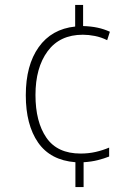

<svg xmlns="http://www.w3.org/2000/svg" viewBox="-20 -744 553 774"><path d="M315 -639Q347 -638 373 -632.5Q399 -627 423 -616L412 -582Q388 -594 362.5 -599Q337 -604 314 -604Q221 -604 172 -537.5Q123 -471 123 -361Q123 -253 167 -189Q211 -125 305 -125Q337 -125 365.5 -131.5Q394 -138 420 -149V-113Q400 -105 374.5 -98.5Q349 -92 317 -90V10H284V-90Q183 -98 133.5 -169.5Q84 -241 84 -360Q84 -481 136 -554Q188 -627 283 -637V-724H315Z"/></svg>

Font: Noto Sans Arabic SemCond ExtLt
Style: Regular
Weight: 200
Width: 4
Designer: Monotype Design Team, Nadine Chahine, Nizar Qandah and Khaled Hosny
Foundry: Monotype Imaging Inc.
Version: Version 2.012; ttfautohint (v1.8.4.7-5d5b)